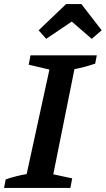

<svg xmlns="http://www.w3.org/2000/svg" viewBox="-41 -924 520 944"><path d="M-21 0 -13 -42Q40 -60 90 -68L202 -582L100 -606L109 -652H435L427 -611Q396 -601 371.5 -594.5Q347 -588 325 -584L221 -67L314 -47L305 0ZM359 -904 459 -775 410 -733 312 -818 186 -733 149 -775 284 -904Z"/></svg>

Font: Piazzolla SC SemiBold
Style: Italic
Weight: 600
Italic angle: -11.3°
Designer: Juan Pablo del Peral
Foundry: Huerta Tipografica
Version: Version 1.330